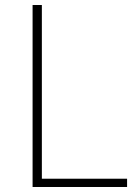

<svg xmlns="http://www.w3.org/2000/svg" viewBox="-20 -746 548 766"><path d="M110 0V-726H147V-33H487V0Z"/></svg>

Font: Source Han Sans SC ExtraLight
Style: Regular
Weight: 250
Designer: Ryoko NISHIZUKA 西塚涼子 (kana, bopomofo & ideographs); Paul D. Hunt (Latin, Greek & Cyrillic); Sandoll Communications 산돌커뮤니
Foundry: Adobe
Version: Version 2.004;hotconv 1.0.118;makeotfexe 2.5.65603